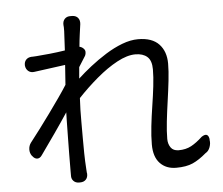

<svg xmlns="http://www.w3.org/2000/svg" viewBox="-56 -856 1112 957"><g transform="rotate(-5 500.0 -377.0)"><path d="M293 -720Q293 -737 293 -740Q293 -743 292 -751Q291 -770 302 -781.5Q313 -793 332 -792H340Q359 -791 368.5 -779Q378 -767 376 -748Q373 -726 369 -697.5Q365 -669 362 -636Q375 -633 383 -624Q390 -617 390 -607Q390 -597 386 -589L352 -535L347 -478Q376 -505 413.5 -534.5Q451 -564 492.5 -590Q534 -616 576 -632Q618 -648 656 -648Q726 -648 760.5 -611.5Q795 -575 795 -514Q795 -477 789.5 -428.5Q784 -380 776.5 -328Q769 -276 763.5 -227Q758 -178 758 -140Q758 -115 770.5 -97Q783 -79 810 -79Q846 -79 873 -93.5Q900 -108 930 -136Q962 -157 968 -122V-116Q971 -99 964 -80Q957 -61 942 -53Q906 -22 873.5 -7.5Q841 7 790 7Q740 7 709.5 -25Q679 -57 679 -119Q679 -161 684.5 -210Q690 -259 698 -310Q706 -361 711.5 -408Q717 -455 717 -492Q717 -536 695.5 -555Q674 -574 636 -574Q595 -574 544 -546.5Q493 -519 440.5 -474.5Q388 -430 342 -381Q340 -351 339.5 -321.5Q339 -292 339 -264Q339 -218 339 -180.5Q339 -143 339.5 -105Q340 -67 343 -23Q344 -9 344 -8Q344 -7 345 -3Q346 16 335.5 27Q325 38 307 38H301Q284 38 273.5 27Q263 16 264 -1Q264 -5 264 -7Q264 -9 264 -21Q264 -69 264.5 -106Q265 -143 265.5 -182.5Q266 -222 267 -277L268 -316Q237 -269 200 -216Q163 -163 128 -114Q118 -99 104.5 -99Q91 -99 80 -114L78 -116Q68 -130 68.5 -148Q69 -166 79 -180Q101 -208 128 -244Q155 -280 182.5 -318Q210 -356 234.5 -391Q259 -426 276 -453L283 -552L128 -531Q110 -528 97.5 -538Q85 -548 83 -566Q82 -584 92 -595Q102 -606 120 -607Q126 -607 126 -607Q126 -607 144 -608Q172 -610 211 -614Q250 -618 288 -624Z"/></g></svg>

Font: Chiron GoRound TC
Style: Regular
Weight: 400
Designer: Ryoko NISHIZUKA 西塚涼子 (kana, bopomofo & ideographs); Paul D. Hunt (Latin, Greek & Cyrillic); Sandoll Communications 산돌커뮤니
Foundry: Adobe
Version: Version 1.000;hotconv 1.1.1;makeotfexe 2.6.0